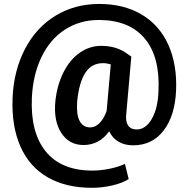

<svg xmlns="http://www.w3.org/2000/svg" viewBox="-20 -711 935 953"><path d="M854 -261.7Q848.6 -136.7 792.2 -63.2Q735.8 10.3 640.6 10.3Q598.6 10.3 568.1 -7.8Q537.6 -25.9 522 -59.6Q473.1 8.8 394.5 8.8Q323.2 8.8 284.2 -51.3Q245.1 -111.3 254.9 -210Q263.7 -290.5 295.7 -353.3Q327.6 -416 376.5 -449.7Q425.3 -483.4 481.9 -483.4Q551.8 -483.4 601.1 -451.2L631.8 -430.2L606.9 -147.9Q602.1 -109.4 615.5 -88.9Q628.9 -68.4 658.2 -68.4Q703.1 -68.4 733.4 -120.8Q763.7 -173.3 766.6 -258.3Q774.9 -428.7 698 -520.3Q621.1 -611.8 470.2 -611.8Q376 -611.8 302.2 -564Q228.5 -516.1 186 -428Q143.6 -339.8 138.2 -226.1Q130.4 -53.2 207.5 41.3Q284.7 135.7 438.5 135.7Q479 135.7 523.4 126.7Q567.9 117.7 600.1 102.5L618.7 177.7Q588.9 197.3 538.3 209.2Q487.8 221.2 436.5 221.2Q307.6 221.2 216.8 169.2Q126 117.2 81.3 15.9Q36.6 -85.4 42.5 -226.1Q48.3 -360.8 104 -467.8Q159.7 -574.7 255.6 -633.1Q351.6 -691.4 472.2 -691.4Q594.7 -691.4 683.1 -638.9Q771.5 -586.4 815.4 -488.8Q859.4 -391.1 854 -261.7ZM363.3 -210Q357.9 -145.5 374.5 -112.1Q391.1 -78.6 428.2 -78.6Q452.1 -78.6 473.6 -99.6Q495.1 -120.6 509.3 -160.2L529.8 -391.1Q510.7 -397.5 490.7 -397.5Q434.6 -397.5 403.6 -349.6Q372.6 -301.8 363.3 -210Z"/></svg>

Font: RobotoDraft
Style: Bold
Weight: 700
Version: Version 2.001150; 2014